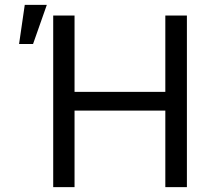

<svg xmlns="http://www.w3.org/2000/svg" viewBox="-20 -771 867 791"><path d="M199.2 -707V0H287.1V-315.4H661.1V0H750V-707H661.1V-392.6H287.1V-707ZM82 -751 58.6 -589.8H116.2L172.9 -751Z"/></svg>

Font: Pretendard Variable
Style: Regular
Weight: 400
Designer: Base glyphs from Inter by Rasmus Andersson; Hangeul glyphs from Noto Sans CJK(Source Han Sans) by Jang Soo-young and Kan
Foundry: Kil Hyung-jin
Version: Version 1.309;Glyphs 3.2 (3225)